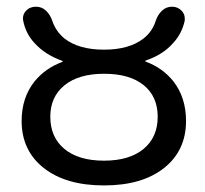

<svg xmlns="http://www.w3.org/2000/svg" viewBox="-20 -567 616 576"><path d="M130.9 -216.8Q130.9 -155.3 173.3 -120.1Q215.8 -85 292 -85Q368.2 -85 410.6 -120.1Q453.1 -155.3 453.1 -216.8Q453.1 -277.3 411.1 -311.5Q369.1 -345.7 292.5 -345.7Q215.8 -345.7 173.3 -311Q130.9 -276.4 130.9 -216.8ZM44.9 -204.1Q44.9 -274.4 84 -323.2Q116.2 -362.3 166 -380.9Q168 -380.9 168 -382.8Q168 -384.8 166 -384.8Q114.3 -403.3 83 -438.5Q57.6 -465.8 49.8 -503.9Q48.8 -507.8 48.8 -511.7Q48.8 -524.4 57.6 -534.2Q69.3 -546.9 87.9 -546.9Q105.5 -546.9 118.2 -534.7Q130.9 -522.5 136.7 -504.9Q147.5 -472.7 173.8 -451.2Q216.8 -418 292 -418Q367.2 -418 410.2 -451.2Q437.5 -472.7 447.3 -504.9Q453.1 -522.5 465.8 -534.7Q478.5 -546.9 496.1 -546.9Q513.7 -546.9 525.4 -534.2Q534.2 -524.4 534.2 -512.7Q534.2 -508.8 534.2 -504.9Q525.4 -465.8 500 -438.5Q469.7 -403.3 418 -385.7Q416 -385.7 416 -383.8Q416 -381.8 418 -381.8Q467.8 -363.3 500 -323.2Q538.1 -274.4 538.1 -204.1Q538.1 -115.2 472.2 -63Q406.2 -10.7 292 -10.7Q177.7 -10.7 111.3 -63Q44.9 -115.2 44.9 -204.1Z"/></svg>

Font: Gen Jyuu Gothic P Regular
Style: Regular
Weight: 400
Designer: [Source Han Sans]
Ryoko NISHIZUKA  (kana & ideographs); Paul D. Hunt (Latin, Greek & Cyrillic); Wenlong ZHANG  (bopomofo
Version: Version 1.002.20150607